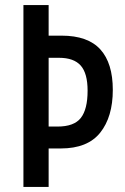

<svg xmlns="http://www.w3.org/2000/svg" viewBox="-20 -734 490 754"><path d="M423 -381Q423 -275 373.5 -213Q324 -151 219 -151H171V0H72V-714H171V-594H222Q325 -594 374 -540Q423 -486 423 -381ZM206 -237Q271 -237 297.5 -271Q324 -305 324 -378Q324 -446 297 -476.5Q270 -507 212 -507H171V-237Z"/></svg>

Font: Noto Sans Gujarati UI ExtraCondensed Medium
Style: Regular
Weight: 500
Width: 2
Designer: Jelle Bosma - Monotype Design Team, Universal Thirst
Foundry: Monotype Imaging Inc.
Version: Version 2.106; ttfautohint (v1.8.4.7-5d5b)